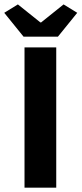

<svg xmlns="http://www.w3.org/2000/svg" viewBox="-37 -872 379 892"><path d="M76.9 0V-651.8H224.3V0ZM72.3 -701.8 -17.3 -812.5 46.1 -851.5 150.3 -768H154.3L258.4 -851.5L321.8 -812.5L232.2 -701.8Z"/></svg>

Font: Source Sans Variable
Style: Regular
Weight: 200
Designer: Paul D. Hunt
Foundry: Adobe Systems Incorporated
Version: Version 3.006;hotconv 1.0.111;makeotfexe 2.5.65597